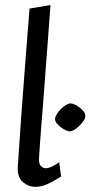

<svg xmlns="http://www.w3.org/2000/svg" viewBox="-20 -722 355 754"><path d="M254.4 -206.1Q247.8 -206.1 237.7 -210.8Q227.6 -215.5 217.8 -223Q208 -230.6 201.7 -239.3Q195.4 -248 196.4 -256.1Q196.9 -264.2 203.5 -274.6Q210.2 -285.1 219.8 -294.6Q229.4 -304 239.5 -310Q249.6 -315.9 256.4 -315.9Q263.7 -315.9 273.7 -311.2Q283.7 -306.5 293.5 -299.1Q303.3 -291.6 309.7 -282.9Q316 -274.2 315 -265.2Q314.7 -256.8 307.8 -246.9Q300.8 -236.9 291.1 -227.4Q281.4 -218 271.6 -212Q261.7 -206.1 254.4 -206.1ZM119.7 11.8Q92.4 11.8 70.3 -6.6Q48.2 -25.1 49.7 -64.4Q54.1 -133.1 59.5 -209.9Q64.9 -286.7 71 -367.3Q77.2 -447.9 83.4 -529.2Q89.7 -610.5 96 -688.3L178.4 -702.2Q168.7 -573.8 161.7 -480.3Q154.7 -386.7 149.7 -322Q144.7 -257.2 141.3 -215.7Q137.9 -174.1 136.4 -149.8Q134.9 -125.6 134 -113.8Q133.1 -102 133.1 -95.3Q133.1 -77.7 140.6 -69.9Q148 -62.2 158.3 -61.4Q167.8 -60.6 182.9 -67.4Q198 -74.3 212.4 -85L220 -28.7Q188.2 -8.7 164.4 1.6Q140.5 11.8 119.7 11.8Z"/></svg>

Font: Ancizar Sans Thin
Style: Italic
Weight: 100
Italic angle: -4°
Designer: Cesar Puertas, Viviana Monsalve, Julian Moncada, Julian Prieto, Jose Castro, Mariel Hernandez, Felipe Aragon, Sara Alarc
Version: Version 8.100